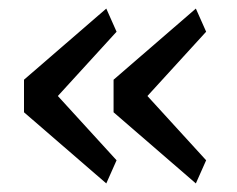

<svg xmlns="http://www.w3.org/2000/svg" viewBox="-20 -508 553 448"><path d="M228 -80 36 -246V-322L228 -488L252 -434L115 -284L252 -134ZM437 -80 245 -246V-322L437 -488L461 -434L324 -284L461 -134Z"/></svg>

Font: IBM Plex Sans Thai
Style: Regular
Weight: 400
Designer: Mike Abbink, Paul van der Laan, Pieter van Rosmalen, Ben Mitchell, Mark Frömberg
Foundry: Bold Monday
Version: Version 1.1